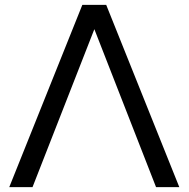

<svg xmlns="http://www.w3.org/2000/svg" viewBox="-20 -770 776 790"><path d="M622.1 0 368.2 -649.9 113.8 0H18.1L318.8 -750H417L717.8 0Z"/></svg>

Font: ø
Style: ø
Weight: 400
Designer: Samuel Oakes
Foundry: Samuel Oakes
Version: Version 1.000;PS 001.000;hotconv 1.0.88;makeotf.lib2.5.64775